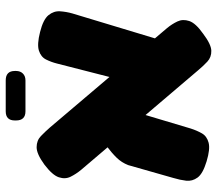

<svg xmlns="http://www.w3.org/2000/svg" viewBox="-64 -570 759 671"><g transform="rotate(90 315.5 -234.5)"><path d="M555 -10Q518 17 494.5 17Q471 17 455.5 2Q440 -13 426 -29L78 -439Q64 -456 55 -475Q46 -494 53.5 -516.5Q61 -539 98 -565Q135 -593 157.5 -593.5Q180 -594 195.5 -579.5Q211 -565 226 -547L574 -138Q588 -121 597.5 -102Q607 -83 599.5 -60.5Q592 -38 555 -10ZM92 5Q48 -6 33 -24.5Q18 -43 19.5 -65Q21 -87 27 -108L123 -426L277 -347L202 -54Q197 -34 188 -16Q179 2 157 9Q135 16 92 5ZM432 -179 357 -280 429 -521Q436 -543 446 -560.5Q456 -578 478.5 -584Q501 -590 544 -577Q587 -564 600.5 -545.5Q614 -527 611.5 -505.5Q609 -484 602 -461L557 -303Q548 -280 531.5 -263Q515 -246 490.5 -227.5Q466 -209 432 -179ZM261 125Q228 125 228 93V89Q228 74 237 65Q246 56 261 56H369Q401 56 401 89V93Q401 125 369 125Z"/></g></svg>

Font: Fredoka Light
Style: Regular
Weight: 300
Designer: Ben Nathan
Foundry: Milena B. Brandão, Ben Nathan
Version: Version 2.001